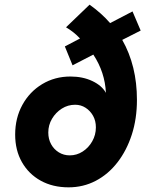

<svg xmlns="http://www.w3.org/2000/svg" viewBox="-20 -794 624 823"><path d="M274 9Q206 9 154.5 -19.5Q103 -48 74 -99Q45 -150 45 -217Q45 -288 76 -344.5Q107 -401 161 -433.5Q215 -466 282 -466Q335 -466 376 -446.5Q417 -427 434 -396Q432 -440 418.5 -481Q405 -522 380 -560L291 -514L258 -595L323 -629Q310 -643 295 -655Q280 -667 263 -677L364 -774Q389 -756 411 -736.5Q433 -717 452 -695L548 -745L583 -663L504 -623Q567 -512 567 -366Q567 -285 545 -217Q523 -149 483.5 -98Q444 -47 390.5 -19Q337 9 274 9ZM279 -128Q309 -128 334.5 -144.5Q360 -161 375.5 -188.5Q391 -216 391 -248Q391 -276 379 -297.5Q367 -319 347 -332Q327 -345 302 -345Q271 -345 245 -328.5Q219 -312 203 -285Q187 -258 187 -226Q187 -198 199 -176Q211 -154 232 -141Q253 -128 279 -128Z"/></svg>

Font: Red Hat Text VF
Style: Italic
Weight: 300
Italic angle: -12°
Designer: Pentagram, MCKL
Foundry: Pentagram, MCKL
Version: Version 1.023